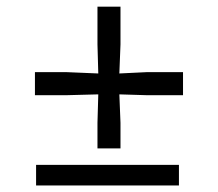

<svg xmlns="http://www.w3.org/2000/svg" viewBox="-20 -568 668 588"><path d="M278.5 -113.5V-192L281 -279L185.5 -276.5H87V-347H185.5L281 -343L278.5 -432V-547.5H349V-432L345.5 -343L428 -347H540.5V-276.5H428L345.5 -279L349 -192V-113.5ZM90.5 0V-63H528V0Z"/></svg>

Font: Merriweather 48pt Medium
Style: Regular
Weight: 500
Version: Version 2.100